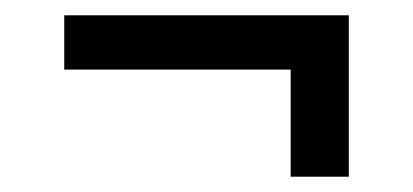

<svg xmlns="http://www.w3.org/2000/svg" viewBox="-20 -378 540 251"><path d="M436 -147H360V-287H64V-358H436Z"/></svg>

Font: FiraSans
Style: Regular
Weight: 350
Designer: Carrois Corporate & Edenspiekermann AG
Foundry: Carrois Corporate GbR & Edenspiekermann AG
Version: Version 3.106;PS 003.106;hotconv 1.0.70;makeotf.lib2.5.58329